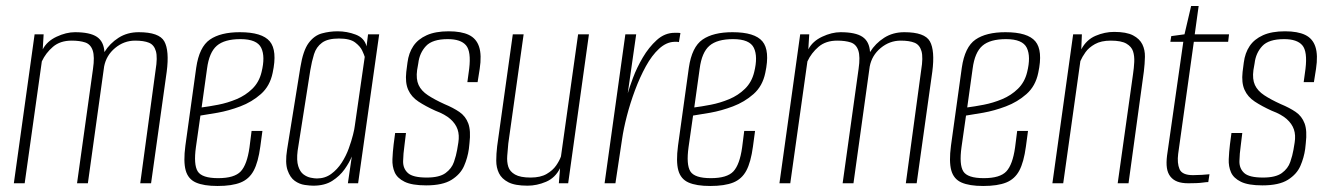

<svg xmlns="http://www.w3.org/2000/svg" viewBox="-20 -609 4417 638"><path d="M26 0 95 -495H125L122 -445Q136 -472 168 -487Q200 -502 229 -502Q279 -502 302 -486.5Q325 -471 327 -436Q345 -465 374 -483.5Q403 -502 441 -502Q509 -502 526 -471.5Q543 -441 534 -371L482 0H446L497 -376Q504 -418 498 -439Q492 -460 475 -467Q458 -474 429 -474Q392 -474 362.5 -449.5Q333 -425 326 -388L272 0H236L289 -380Q295 -421 288 -441.5Q281 -462 263 -468Q245 -474 218 -474Q180 -474 156 -453.5Q132 -433 119 -405L62 0Z M703 9Q657 9 631 -2.5Q605 -14 597 -43Q589 -72 596 -125L632 -384Q642 -453 677.5 -477.5Q713 -502 777 -502Q851 -502 876.5 -471.5Q902 -441 886 -367Q877 -323 847 -296.5Q817 -270 778.5 -255.5Q740 -241 703.5 -234.5Q667 -228 646 -225L631 -120Q623 -62 637 -39.5Q651 -17 705 -17Q759 -17 780 -39.5Q801 -62 809 -119L816 -174H852L845 -122Q838 -70 823 -42Q808 -14 779.5 -2.5Q751 9 703 9ZM650 -252Q674 -255 705 -261Q736 -267 766 -279.5Q796 -292 818.5 -314Q841 -336 849 -369Q862 -421 848 -450Q834 -479 779 -479Q726 -479 700.5 -457Q675 -435 668 -381Z M1021 8Q1010 8 992.5 5.5Q975 3 959.5 -8Q944 -19 935.5 -43.5Q927 -68 934 -112L978 -385Q987 -441 1005.5 -466Q1024 -491 1049.5 -498Q1075 -505 1102 -505Q1133 -505 1162 -494Q1191 -483 1198 -455L1203 -495H1240L1170 0H1136L1149 -89Q1141 -69 1125 -46.5Q1109 -24 1084 -8Q1059 8 1021 8ZM1033 -16Q1060 -16 1080.5 -31Q1101 -46 1115.5 -68.5Q1130 -91 1139 -116Q1148 -141 1153 -161Q1158 -181 1159 -191L1192 -420Q1190 -427 1183.5 -441Q1177 -455 1160 -468Q1143 -481 1106 -481Q1069 -481 1050 -467Q1031 -453 1023.5 -429Q1016 -405 1011 -375L969 -108Q965 -76 971 -57Q977 -38 988.5 -29.5Q1000 -21 1012.5 -18.5Q1025 -16 1033 -16Z M1396 7Q1349 7 1324.5 -5Q1300 -17 1291.5 -36.5Q1283 -56 1284 -80Q1285 -104 1288 -129L1293 -167H1329L1324 -126Q1320 -98 1319.5 -73.5Q1319 -49 1335.5 -34Q1352 -19 1398 -19Q1440 -19 1460.5 -34Q1481 -49 1488.5 -71Q1496 -93 1499 -111L1503 -135Q1507 -160 1500.5 -179Q1494 -198 1476.5 -213.5Q1459 -229 1427 -241Q1394 -256 1370.5 -271.5Q1347 -287 1336.5 -310.5Q1326 -334 1330 -370L1334 -401Q1338 -433 1353.5 -456Q1369 -479 1398 -492Q1427 -505 1471 -505Q1513 -505 1538 -493Q1563 -481 1572 -453.5Q1581 -426 1574 -380L1567 -336H1533L1539 -380Q1546 -438 1528.5 -458.5Q1511 -479 1468 -479Q1417 -479 1395.5 -456Q1374 -433 1370 -399L1366 -376Q1362 -346 1371 -326.5Q1380 -307 1402 -292.5Q1424 -278 1457 -263Q1486 -251 1506.5 -237Q1527 -223 1536 -199Q1545 -175 1540 -133L1538 -114Q1534 -85 1522 -57.5Q1510 -30 1480.5 -11.5Q1451 7 1396 7Z M1733 8Q1691 8 1669 -3.5Q1647 -15 1638 -33.5Q1629 -52 1629 -75Q1629 -98 1632 -123L1684 -495H1720L1669 -132Q1667 -111 1665.5 -91Q1664 -71 1669 -55Q1674 -39 1691.5 -29Q1709 -19 1743 -19Q1776 -19 1796.5 -31Q1817 -43 1828 -59Q1839 -75 1844 -89L1901 -495H1937L1868 0H1837L1841 -50Q1825 -18 1794.5 -5Q1764 8 1733 8Z M1989 0 2058 -495H2094L2066 -299Q2071 -317 2083.5 -350.5Q2096 -384 2116 -418Q2136 -452 2162.5 -476Q2189 -500 2222 -500Q2226 -500 2232 -500Q2238 -500 2241 -499L2236 -469Q2234 -470 2229.5 -470Q2225 -470 2220 -470Q2194 -469 2170 -447Q2146 -425 2126 -388.5Q2106 -352 2090 -309Q2074 -266 2063 -223.5Q2052 -181 2047 -146L2025 0Z M2340 9Q2294 9 2268 -2.5Q2242 -14 2234 -43Q2226 -72 2233 -125L2269 -384Q2279 -453 2314.5 -477.5Q2350 -502 2414 -502Q2488 -502 2513.5 -471.5Q2539 -441 2523 -367Q2514 -323 2484 -296.5Q2454 -270 2415.5 -255.5Q2377 -241 2340.5 -234.5Q2304 -228 2283 -225L2268 -120Q2260 -62 2274 -39.5Q2288 -17 2342 -17Q2396 -17 2417 -39.5Q2438 -62 2446 -119L2453 -174H2489L2482 -122Q2475 -70 2460 -42Q2445 -14 2416.5 -2.5Q2388 9 2340 9ZM2287 -252Q2311 -255 2342 -261Q2373 -267 2403 -279.5Q2433 -292 2455.5 -314Q2478 -336 2486 -369Q2499 -421 2485 -450Q2471 -479 2416 -479Q2363 -479 2337.5 -457Q2312 -435 2305 -381Z M2570 0 2639 -495H2669L2666 -445Q2680 -472 2712 -487Q2744 -502 2773 -502Q2823 -502 2846 -486.5Q2869 -471 2871 -436Q2889 -465 2918 -483.5Q2947 -502 2985 -502Q3053 -502 3070 -471.5Q3087 -441 3078 -371L3026 0H2990L3041 -376Q3048 -418 3042 -439Q3036 -460 3019 -467Q3002 -474 2973 -474Q2936 -474 2906.5 -449.5Q2877 -425 2870 -388L2816 0H2780L2833 -380Q2839 -421 2832 -441.5Q2825 -462 2807 -468Q2789 -474 2762 -474Q2724 -474 2700 -453.5Q2676 -433 2663 -405L2606 0Z M3247 9Q3201 9 3175 -2.5Q3149 -14 3141 -43Q3133 -72 3140 -125L3176 -384Q3186 -453 3221.5 -477.5Q3257 -502 3321 -502Q3395 -502 3420.5 -471.5Q3446 -441 3430 -367Q3421 -323 3391 -296.5Q3361 -270 3322.5 -255.5Q3284 -241 3247.5 -234.5Q3211 -228 3190 -225L3175 -120Q3167 -62 3181 -39.5Q3195 -17 3249 -17Q3303 -17 3324 -39.5Q3345 -62 3353 -119L3360 -174H3396L3389 -122Q3382 -70 3367 -42Q3352 -14 3323.5 -2.5Q3295 9 3247 9ZM3194 -252Q3218 -255 3249 -261Q3280 -267 3310 -279.5Q3340 -292 3362.5 -314Q3385 -336 3393 -369Q3406 -421 3392 -450Q3378 -479 3323 -479Q3270 -479 3244.5 -457Q3219 -435 3212 -381Z M3477 0 3546 -495H3575L3573 -445Q3590 -477 3620.5 -490Q3651 -503 3682 -503Q3723 -503 3745 -491.5Q3767 -480 3776 -461.5Q3785 -443 3784.5 -420Q3784 -397 3781 -372L3730 0H3694L3745 -363Q3748 -383 3749 -403Q3750 -423 3745 -438.5Q3740 -454 3723 -464Q3706 -474 3671 -474Q3639 -474 3618.5 -462.5Q3598 -451 3587 -435.5Q3576 -420 3570 -406L3513 0Z M3929 0Q3907 0 3892.5 -5.5Q3878 -11 3869 -22.5Q3860 -34 3857.5 -51Q3855 -68 3858 -92L3912 -470H3869L3872 -489L3916 -495L3938 -589H3963L3950 -495H4064L4061 -470H3947L3895 -98Q3891 -67 3899.5 -47Q3908 -27 3944 -27Q3958 -27 3974 -28Q3990 -29 3999 -30L3995 -4Q3989 -4 3978.5 -2.5Q3968 -1 3955 -0.5Q3942 0 3929 0Z M4175 7Q4128 7 4103.5 -5Q4079 -17 4070.5 -36.5Q4062 -56 4063 -80Q4064 -104 4067 -129L4072 -167H4108L4103 -126Q4099 -98 4098.5 -73.5Q4098 -49 4114.5 -34Q4131 -19 4177 -19Q4219 -19 4239.5 -34Q4260 -49 4267.5 -71Q4275 -93 4278 -111L4282 -135Q4286 -160 4279.5 -179Q4273 -198 4255.5 -213.5Q4238 -229 4206 -241Q4173 -256 4149.5 -271.5Q4126 -287 4115.5 -310.5Q4105 -334 4109 -370L4113 -401Q4117 -433 4132.5 -456Q4148 -479 4177 -492Q4206 -505 4250 -505Q4292 -505 4317 -493Q4342 -481 4351 -453.5Q4360 -426 4353 -380L4346 -336H4312L4318 -380Q4325 -438 4307.5 -458.5Q4290 -479 4247 -479Q4196 -479 4174.5 -456Q4153 -433 4149 -399L4145 -376Q4141 -346 4150 -326.5Q4159 -307 4181 -292.5Q4203 -278 4236 -263Q4265 -251 4285.5 -237Q4306 -223 4315 -199Q4324 -175 4319 -133L4317 -114Q4313 -85 4301 -57.5Q4289 -30 4259.5 -11.5Q4230 7 4175 7Z"/></svg>

Font: Alumni Sans Thin ExtraLight
Style: Italic
Weight: 250
Italic angle: -8°
Version: Version 1.016